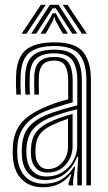

<svg xmlns="http://www.w3.org/2000/svg" viewBox="-20 -788 458 816"><path d="M347.2 0V-446.5Q347.2 -519.8 317.6 -556.1Q288 -592.5 211 -592.5Q142 -592.5 106.4 -565.2Q70.8 -538 67.8 -468.2Q67 -447.2 67.1 -427.1Q67.2 -407 68.5 -386H49.5Q48 -409 47.8 -428Q47.5 -447 48.5 -469Q51.5 -543.5 89.8 -575.8Q128 -608 211 -608Q300 -608 333.2 -567.2Q366.5 -526.5 366.5 -446.5V0ZM308.5 0V-51.5L312.5 -122.2H308Q290.8 -76.5 255.9 -49.5Q221 -22.5 171.5 -22.8Q130 -22.8 103.6 -48.5Q77.2 -74.2 73.5 -120Q72 -141 73 -163Q76.2 -215.8 101.1 -246.8Q126 -277.8 177.8 -299.8Q201.5 -309.5 238.4 -320.8Q275.2 -332 308.5 -340V-446.5Q308.5 -501 288 -531.2Q267.5 -561.5 211 -561.5Q159.5 -561.5 134 -539.2Q108.5 -517 106.5 -465.8Q106 -450.8 105.9 -429.4Q105.8 -408 107.2 -386H88Q86.5 -407 86.5 -428.6Q86.5 -450.2 87 -466Q89.5 -524.8 118.5 -550.9Q147.5 -577 211 -577Q277 -577 302.4 -544.1Q327.8 -511.2 327.8 -446.5V0ZM161.8 8Q107.8 8 73.9 -24.4Q40 -56.8 35 -117.2Q33 -141.5 34.5 -166Q38.2 -224.8 68.4 -262.8Q98.5 -300.8 164 -329.5Q187.2 -339.8 211.2 -348.5Q235.2 -357.2 269.8 -366.2V-446.5Q269.8 -485.5 257.1 -508Q244.5 -530.5 211 -530.5Q177.8 -530.5 162.1 -513.6Q146.5 -496.8 145.2 -463.8Q144.8 -452.5 144.6 -430.6Q144.5 -408.8 145.5 -386H126.2Q125.2 -408.2 125.2 -429.6Q125.2 -451 125.8 -465.2Q127.5 -507.2 148.2 -526.6Q169 -546 211 -546Q256.2 -546 272.6 -519.4Q289 -492.8 289 -446.5V-353.2Q257.2 -344.5 226 -334.5Q194.8 -324.5 171 -314.8Q58.5 -268 53.8 -164.5Q53.2 -153.5 53.2 -141.9Q53.2 -130.2 54.2 -118.8Q58.2 -67.2 87.8 -37.2Q117.2 -7.2 166.8 -7.2Q212.2 -7.2 243.4 -26.6Q274.5 -46 295 -80H299.5L290.8 -21.5V0H271.5L271.2 -8.8L283 -46.5H279.2Q237.2 8 161.8 8ZM177.2 -38Q217.2 -38 246.6 -57.1Q276 -76.2 292 -105.9Q308 -135.5 308 -167.5V-323.8Q276.2 -316.2 242 -305.6Q207.8 -295 184.5 -284.5Q140.2 -264.2 118.2 -236Q96.2 -207.8 92.5 -160.2Q91 -140.5 93 -121.2Q97.2 -83.2 118.8 -60.6Q140.2 -38 177.2 -38ZM181.2 -54.5Q150.8 -54.5 132.8 -73.8Q114.8 -93 112 -123.5Q110.5 -141.8 111.8 -158.8Q114.5 -202 133.9 -226.9Q153.2 -251.8 191.2 -269.5Q238 -291 288.5 -303.8V-166Q288.5 -121.8 259.1 -88.1Q229.8 -54.5 181.2 -54.5ZM183.5 -69.5Q220 -69.5 244.5 -97.6Q269 -125.8 269 -164.5V-283.5Q234.5 -272 198.5 -254.8Q163.5 -237.8 148.1 -215.9Q132.8 -194 131 -158Q130 -141.8 131.5 -125Q133.5 -102 147 -85.8Q160.5 -69.5 183.5 -69.5ZM72 -645 153.8 -767.5H174.2L92.8 -645ZM112.5 -645 192 -767.5H229L308.2 -645H287L234.2 -726.8L217 -752.8H204L186.5 -726.5L134 -645ZM328 -645 246.8 -767.5H267L349 -645ZM152.8 -645 193.2 -711.2 203.5 -731.5H217.5L228 -711.2L268.5 -645H247.2L215.5 -700.8L212 -715.2H209L205.5 -700.8L174.2 -645Z"/></svg>

Font: Big Shoulders Inline Text SemiBold
Style: Regular
Weight: 600
Designer: Patric King
Foundry: XO Type Co
Version: Version 1.000